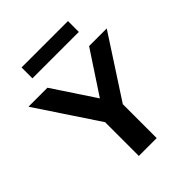

<svg xmlns="http://www.w3.org/2000/svg" viewBox="-234 -889 1012 1012"><g transform="rotate(-45 272.0 -383.5)"><path d="M208 0V-304L235 -211L-20 -595H121.5L296.5 -330.5H258L432 -595H563.5L314 -211L341 -302.5V0ZM100.5 -686V-767H446.5V-686Z"/></g></svg>

Font: Encode Sans SC Condensed Thin SemiBold
Style: Regular
Weight: 600
Version: Version 3.002